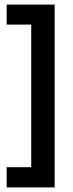

<svg xmlns="http://www.w3.org/2000/svg" viewBox="-20 -723 318 836"><path d="M218 93H116V-688H218ZM218 93H9V5H218ZM218 -616H9V-703H218Z"/></svg>

Font: Bricolage Grotesque 24pt Condensed Medium
Style: Regular
Weight: 500
Width: 3
Designer: Mathieu Triay
Foundry: Atelier Triay
Version: Version 1.001;gftools[0.9.33.dev8+g029e19f]